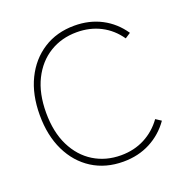

<svg xmlns="http://www.w3.org/2000/svg" viewBox="-129 -831 928 961"><g transform="rotate(-20 335.0 -351.0)"><path d="M368 11Q274 11 203 -34Q132 -79 92.5 -160.5Q53 -242 53 -351Q53 -460 92.5 -541Q132 -622 203 -667.5Q274 -713 368 -713Q448 -713 512 -679.5Q576 -646 618 -584L589 -565Q551 -620 494.5 -649Q438 -678 368 -678Q287 -678 223.5 -639Q160 -600 123.5 -527Q87 -454 87 -351Q87 -248 123.5 -174.5Q160 -101 223.5 -62Q287 -23 368 -23Q438 -23 494.5 -52.5Q551 -82 589 -135L618 -116Q576 -56 512 -22.5Q448 11 368 11Z"/></g></svg>

Font: Zen Kaku Gothic New Light
Style: Regular
Weight: 300
Designer: Yoshimichi Ohira
Foundry: Positype
Version: Version 1.002